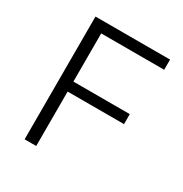

<svg xmlns="http://www.w3.org/2000/svg" viewBox="-162 -810 886 932"><g transform="rotate(30 281.5 -344.0)"><path d="M106 0V-688H524V-631H171V-361H487V-305H171V0Z"/></g></svg>

Font: Azeri Sans Light
Style: Regular
Weight: 300
Designer: Hector Gatti & Omnibus-Type (original fonts) / Cristiano Sobral (main changes and remastering)
Version: Version 1.000; ttfautohint (v1.6)